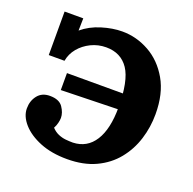

<svg xmlns="http://www.w3.org/2000/svg" viewBox="-100 -616 737 734"><g transform="rotate(20 268.0 -249.5)"><path d="M245 16Q182 16 135 -3Q88 -22 61.5 -52Q35 -82 35 -114Q35 -145 52.5 -167Q70 -189 102 -189Q140 -189 155 -167Q170 -145 170 -124Q170 -115 167 -103Q164 -91 158 -80Q170 -67 185 -60.5Q200 -54 215.5 -52.5Q231 -51 245 -51Q302 -53 332.5 -101Q363 -149 363 -237Q363 -345 332 -391Q301 -437 241 -437Q208 -437 179.5 -423Q151 -409 132 -386Q113 -363 108 -334H44V-511H120L119 -461Q151 -488 195 -501.5Q239 -515 278 -515Q336 -515 388 -486Q440 -457 472.5 -400.5Q505 -344 505 -261Q505 -208 489.5 -158.5Q474 -109 442 -69.5Q410 -30 361 -7Q312 16 245 16ZM133 -224V-293H367L373 -230Z"/></g></svg>

Font: Lora
Style: Weight 700
Weight: 700
Designer: Olga Karpushina, Alexei Vanyashin (Cyrillic)
Foundry: Cyreal
Version: Version 3.001